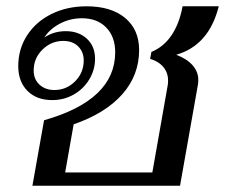

<svg xmlns="http://www.w3.org/2000/svg" viewBox="-20 -590 715 610"><path d="M120 -208Q346 -272 346 -424Q346 -473 317.5 -502.5Q289 -532 240 -532Q203 -532 170.5 -515Q138 -498 121 -471Q151 -491 189 -491Q230 -491 256 -467Q282 -443 282 -403Q282 -368 263.5 -337.5Q245 -307 214 -289.5Q183 -272 146 -272Q96 -272 67 -301.5Q38 -331 38 -380Q38 -434 66 -477.5Q94 -521 143.5 -545.5Q193 -570 255 -570Q333 -570 377.5 -533Q422 -496 422 -431Q422 -351 368.5 -290.5Q315 -230 214 -195L187 -42H464L513 -320Q514 -325 514 -334Q514 -359 499 -377Q484 -395 457 -403L461 -425Q500 -441 525 -478Q550 -515 560 -570H675Q644 -446 540 -416Q574 -403 592 -382.5Q610 -362 610 -336Q610 -327 609 -322L552 0H83ZM246 -398Q246 -425 228.5 -442.5Q211 -460 181 -460Q143 -460 115 -432.5Q87 -405 87 -366Q87 -338 105.5 -321Q124 -304 153 -304Q191 -304 218.5 -331.5Q246 -359 246 -398Z"/></svg>

Font: Fahkwang
Style: Italic
Weight: 400
Italic angle: -10°
Version: Version 1.000; ttfautohint (v1.6)